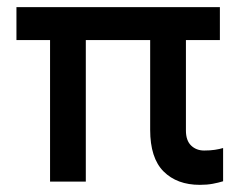

<svg xmlns="http://www.w3.org/2000/svg" viewBox="-20 -508 674 537"><path d="M604 -94V-1Q591 3 575 6Q559 9 539 9Q475 9 437.5 -28.5Q400 -66 400 -145V-473L500 -448V-143Q500 -115 514.5 -101Q529 -87 551 -87Q568 -87 581 -89Q594 -91 604 -94ZM220 0H120V-473L220 -448ZM26 -396V-488H595V-396Z"/></svg>

Font: Gabarito
Style: Regular
Weight: 400
Designer: Leandro Assis / Alvaro Franca / Felipe Casaprima
Foundry: Naipe Foundry
Version: Version 1.000